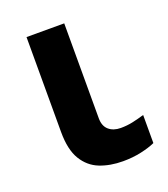

<svg xmlns="http://www.w3.org/2000/svg" viewBox="-108 -624 624 713"><g transform="rotate(-20 203.5 -268.0)"><path d="M227 -546V-171Q227 -140 245 -124.5Q263 -109 292 -109Q317 -109 340 -114Q363 -119 386 -126V-15Q364 -5 330.5 2.5Q297 10 258 10Q207 10 166.5 -6Q126 -22 102 -61.5Q78 -101 78 -171V-546Z"/></g></svg>

Font: Noto IKEA Latin
Style: Bold
Weight: 700
Designer: Monotype Design Team
Foundry: Monotype Imaging Inc.
Version: Version 1.0